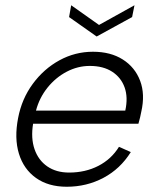

<svg xmlns="http://www.w3.org/2000/svg" viewBox="-20 -704 601 731"><path d="M234 7Q164 7 117 -26.5Q70 -60 52 -119Q34 -178 49 -255Q63 -328 105 -385Q147 -442 206.5 -474.5Q266 -507 334 -507Q401 -507 447.5 -477.5Q494 -448 513.5 -396.5Q533 -345 518 -279Q516 -269 513.5 -257.5Q511 -246 507 -233H106Q97 -178 111.5 -136Q126 -94 160 -70.5Q194 -47 243 -47Q305 -47 354.5 -72.5Q404 -98 433 -145L478 -125Q438 -61 374 -27Q310 7 234 7ZM457 -283Q468 -333 454.5 -371Q441 -409 407 -431Q373 -453 322 -453Q276 -453 234 -431Q192 -409 161 -370.5Q130 -332 117 -283ZM492 -684 483 -639 348 -565 243 -639 251 -684 357 -609Z"/></svg>

Font: Albert Sans Light
Style: Italic
Weight: 300
Italic angle: -11.25°
Designer: Andreas Rasmussen
Foundry: a.Foundry
Version: Version 1.025